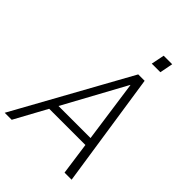

<svg xmlns="http://www.w3.org/2000/svg" viewBox="-276 -1008 1123 1123"><g transform="rotate(45 285.0 -447.0)"><path d="M531 0H472.5L444.5 -200.5H145L35.5 0H-22.5L371 -711H424ZM437 -250.5 383 -634 381.5 -634.5 172 -250.5ZM453.5 -811.5H382.5L399 -893.5H469.5Z"/></g></svg>

Font: Roberto Sans Light
Style: Italic
Weight: 300
Italic angle: -11°
Designer: Google
Version: Version 1.00;June 11, 2020;FontCreator 12.0.0.2522 64-bit; t